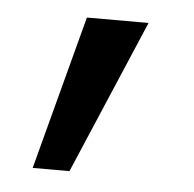

<svg xmlns="http://www.w3.org/2000/svg" viewBox="-33 -163 342 338"><g transform="rotate(5 138.0 6.0)"><path d="M108 -130H217L101 142H36Z"/></g></svg>

Font: Albert Sans Medium
Style: Regular
Weight: 500
Designer: Andreas Rasmussen
Foundry: a.Foundry
Version: Version 1.025